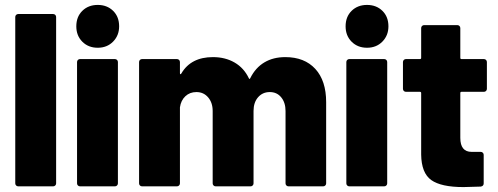

<svg xmlns="http://www.w3.org/2000/svg" viewBox="-20 -757 2023 780"><path d="M42 -12V-688Q42 -693 45.5 -696.5Q49 -700 54 -700H196Q201 -700 204.5 -696.5Q208 -693 208 -688V-12Q208 -7 204.5 -3.5Q201 0 196 0H54Q49 0 45.5 -3.5Q42 -7 42 -12Z M293 -12V-505Q293 -510 296.5 -513.5Q300 -517 305 -517H447Q452 -517 455.5 -513.5Q459 -510 459 -505V-12Q459 -7 455.5 -3.5Q452 0 447 0H305Q300 0 296.5 -3.5Q293 -7 293 -12ZM377 -737Q415 -737 439.5 -713Q464 -689 464 -650Q464 -613 439.5 -588Q415 -563 377 -563Q339 -563 314.5 -587.5Q290 -612 290 -650Q290 -689 314.5 -713Q339 -737 377 -737Z M545 -12V-505Q545 -510 548.5 -513.5Q552 -517 557 -517H699Q704 -517 707.5 -513.5Q711 -510 711 -505V-460Q711 -456 713 -455.5Q715 -455 717 -459Q756 -525 845 -525Q895 -525 933 -503Q971 -481 991 -439Q994 -433 997 -440Q1018 -482 1054 -503.5Q1090 -525 1139 -525Q1217 -525 1261 -477Q1305 -429 1305 -342V-12Q1305 -7 1301.5 -3.5Q1298 0 1293 0H1152Q1147 0 1143.5 -3.5Q1140 -7 1140 -12V-306Q1140 -340 1122.5 -361.5Q1105 -383 1076 -383Q1047 -383 1028.5 -362Q1010 -341 1010 -306V-12Q1010 -7 1006.5 -3.5Q1003 0 998 0H856Q851 0 847.5 -3.5Q844 -7 844 -12V-306Q844 -340 825.5 -361.5Q807 -383 778 -383Q751 -383 733 -366Q715 -349 711 -321V-12Q711 -7 707.5 -3.5Q704 0 699 0H557Q552 0 548.5 -3.5Q545 -7 545 -12Z M1387 -12V-505Q1387 -510 1390.5 -513.5Q1394 -517 1399 -517H1541Q1546 -517 1549.5 -513.5Q1553 -510 1553 -505V-12Q1553 -7 1549.5 -3.5Q1546 0 1541 0H1399Q1394 0 1390.5 -3.5Q1387 -7 1387 -12ZM1471 -737Q1509 -737 1533.5 -713Q1558 -689 1558 -650Q1558 -613 1533.5 -588Q1509 -563 1471 -563Q1433 -563 1408.5 -587.5Q1384 -612 1384 -650Q1384 -689 1408.5 -713Q1433 -737 1471 -737Z M1691 -129V-379Q1691 -384 1686 -384H1629Q1624 -384 1620.5 -387.5Q1617 -391 1617 -396V-505Q1617 -510 1620.5 -513.5Q1624 -517 1629 -517H1686Q1691 -517 1691 -522V-643Q1691 -648 1694.5 -651.5Q1698 -655 1703 -655H1838Q1843 -655 1846.5 -651.5Q1850 -648 1850 -643V-522Q1850 -517 1855 -517H1946Q1951 -517 1954.5 -513.5Q1958 -510 1958 -505V-396Q1958 -391 1954.5 -387.5Q1951 -384 1946 -384H1855Q1850 -384 1850 -379V-197Q1850 -140 1896 -140H1933Q1938 -140 1941.5 -136.5Q1945 -133 1945 -128V-12Q1945 -1 1933 1L1863 3Q1772 3 1732 -25.5Q1692 -54 1691 -129Z"/></svg>

Font: Barlow GEO ExtraBold
Style: Regular
Weight: 800
Designer: Jeremy Tribby
Foundry: Tribby Type
Version: Version 1.408